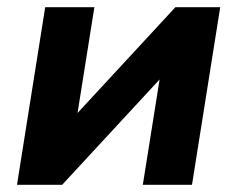

<svg xmlns="http://www.w3.org/2000/svg" viewBox="-20 -511 656 531"><path d="M27 0 105 -491H241L188 -158H157L465 -491H589L511 0H375L428 -333H460L152 0Z"/></svg>

Font: Nunito Sans 12pt ExtraBold
Style: Italic
Weight: 800
Italic angle: -9°
Designer: Vernon Adams
Foundry: Vernon Adams
Version: Version 3.101;gftools[0.9.27]